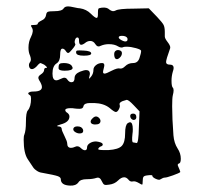

<svg xmlns="http://www.w3.org/2000/svg" viewBox="-20 -514 638 600"><path d="M398 -185Q382 -202 376 -202Q375 -202 363 -198Q351 -193 354 -186Q356 -181 351.5 -172.5Q347 -164 342 -164Q337 -164 322 -177Q304 -191 275 -192H261Q244 -192 241 -183Q240 -174 229 -174Q220 -174 213 -175Q208 -176 201 -176Q184 -176 184 -170Q184 -165 191 -161Q197 -156 197 -150Q197 -132 169 -125Q159 -122 158 -120L162 -119Q173 -119 173 -110Q173 -106 181.5 -89Q190 -72 190 -66Q190 -52 202 -52Q208 -52 214 -55Q224 -60 232 -52Q240 -44 246 -44.5Q252 -45 252 -53Q252 -61 260.5 -66.5Q269 -72 280 -72Q281 -72 283.5 -71.5Q286 -71 287 -71Q302 -68 301 -62Q301 -58 294 -56Q287 -52 287 -48Q287 -45 306 -45H319Q350 -47 360.5 -58Q371 -69 371 -97Q371 -123 379 -129Q384 -132 386 -132Q395 -132 395 -110Q395 -101 394 -96Q391 -69 396 -69Q398 -69 402 -68Q406 -67 407 -67Q413 -67 414 -116L416 -166ZM227 -387Q227 -397 222 -397Q217 -397 214.5 -389.5Q212 -382 215 -377Q218 -374 205 -359Q197 -349 193.5 -348.5Q190 -348 186 -354Q181 -362 175 -362Q168 -362 168 -343Q168 -323 157 -316Q144 -308 144 -284Q144 -263 156 -263Q161 -263 171 -268Q184 -275 190 -266Q196 -257 203 -257Q213 -257 213 -270Q213 -283 230 -290Q243 -295 249 -295Q261 -295 261 -283Q261 -282 260.5 -280.5Q260 -279 260 -278Q258 -271 258 -269Q259 -267 265 -275Q272 -284 272 -296Q272 -304 280 -310.5Q288 -317 299 -317Q306 -317 306 -310Q306 -307 304 -299.5Q302 -292 302 -289Q302 -284 307 -284Q312 -284 329 -293Q347 -302 354 -300Q362 -298 371 -307Q381 -317 396 -317Q411 -317 416 -333Q421 -348 421 -355Q421 -359 405 -363.5Q389 -368 376 -368Q368 -368 366 -367Q359 -363 349 -369Q338 -376 320 -376Q307 -376 295 -371Q285 -365 278 -376Q272 -386 262 -386Q253 -386 245 -379Q227 -366 227 -387ZM378 -395Q374 -402 361 -402Q351 -402 351 -397Q351 -393 360.5 -388Q370 -383 375 -385Q380 -387 378 -395ZM179 -488Q183 -494 193 -494Q199 -494 212 -491Q225 -488 230 -488Q250 -485 264 -471Q277 -458 282 -458Q286 -458 286 -469Q286 -471 286 -474Q286 -484 287.5 -486.5Q289 -489 298 -490Q314 -492 322 -484Q332 -476 341 -481Q351 -487 398 -487L445 -488L471 -461Q487 -444 491 -436.5Q495 -429 495 -414V-400Q495 -394 503.5 -383Q512 -372 512 -366Q512 -363 511 -361Q499 -328 499 -320Q499 -312 511 -312Q528 -312 520 -290Q516 -276 516 -262Q516 -244 520 -240Q525 -235 520 -216Q518 -208 518 -182Q518 -144 522 -91Q524 -67 535 -50Q545 -35 545 -18Q545 -4 539 -3Q534 -1 536 4Q538 9 541 16Q544 23 543 24Q540 27 520.5 34Q501 41 495 41Q490 41 482 46Q478 50 467 45Q456 40 456 35Q456 32 441 34Q431 35 428.5 38.5Q426 42 426 51Q426 63 424 63Q422 63 414 58Q402 51 395 53Q387 55 381 47Q375 40 368 40Q359 40 349 50Q338 61 321 63Q310 65 306 63Q302 61 298 52Q292 38 281 42Q269 46 251 46Q231 46 225 56Q217 67 199 66Q170 65 170 46Q170 40 160.5 36.5Q151 33 112 26Q103 25 95.5 20Q88 15 85 11Q82 7 76 -2.5Q70 -12 67 -16Q54 -35 54 -77Q54 -89 56 -93Q61 -106 61 -132Q61 -163 67 -169Q77 -181 77 -206Q77 -214 74 -216Q62 -223 75 -227Q79 -228 85 -228Q111 -228 111 -242Q111 -250 102 -264Q96 -274 107 -281Q118 -288 118 -296Q118 -302 125 -302Q131 -302 118 -312L107 -317Q103 -317 95 -307Q86 -298 80 -298Q73 -298 71 -306Q69 -314 74 -320Q79 -326 74 -340Q69 -350 69 -365Q69 -384 77 -399Q86 -417 80 -427Q76 -433 77 -434.5Q78 -436 86 -436Q98 -436 98 -440Q98 -444 110 -450Q122 -455 124 -467Q125 -475 129.5 -477Q134 -479 150 -479Q174 -479 179 -488ZM218 -349Q217 -355 221 -356Q225 -357 241 -356Q265 -355 265 -347Q265 -340 242 -340Q219 -340 218 -349ZM340 -354Q345 -359 353 -357Q361 -355 361 -348Q361 -340 354 -333.5Q347 -327 342 -330Q338 -332 337 -341Q336 -350 340 -354ZM166 -314Q169 -317 179 -317Q196 -317 203 -310Q207 -304 207 -302Q207 -293 182 -293Q163 -293 163 -301Q163 -312 166 -314ZM387 -150Q386 -159 396 -159Q406 -159 406 -148Q406 -142 401.5 -140Q397 -138 392.5 -141Q388 -144 387 -150ZM270 -145Q275 -150 280 -150Q285 -150 289.5 -145.5Q294 -141 294 -136Q294 -125 278 -125H275Q265 -126 263.5 -132Q262 -138 270 -145ZM210 -114Q213 -119 222 -119Q235 -119 239 -110Q240 -108 240 -105Q240 -97 229 -97Q222 -97 215.5 -101Q209 -105 209 -110Q209 -112 210 -114Z"/></svg>

Font: Senatorium Sm3
Style: Regular
Weight: 400
Designer: crossinguard
Version: Version 001.006